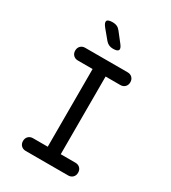

<svg xmlns="http://www.w3.org/2000/svg" viewBox="-225 -1064 1049 1177"><g transform="rotate(30 300.0 -475.0)"><path d="M346 -90H450Q470 -90 482.5 -77.5Q495 -65 495 -45Q495 -25 482.5 -12.5Q470 0 450 0H150Q130 0 117.5 -12.5Q105 -25 105 -45Q105 -65 117.5 -77.5Q130 -90 150 -90H254V-640H150Q130 -640 117.5 -652.5Q105 -665 105 -685Q105 -705 117.5 -717.5Q130 -730 150 -730H450Q470 -730 482.5 -717.5Q495 -705 495 -685Q495 -665 482.5 -652.5Q470 -640 450 -640H346ZM299 -810Q283 -810 270 -816Q257 -822 247 -834L194 -898Q173 -924 179 -937Q185 -950 219 -950Q236 -950 249 -944Q262 -938 273 -924L323 -860Q343 -835 337 -822.5Q331 -810 299 -810Z"/></g></svg>

Font: Maple Mono NF
Style: Regular
Weight: 400
Monospace: yes
Designer: subframe7536
Version: Version 7.000